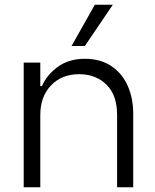

<svg xmlns="http://www.w3.org/2000/svg" viewBox="-20 -790 655 810"><path d="M80 -526H150V-427H157Q178 -475 224.5 -508.5Q271 -542 338 -542Q404 -542 450 -511Q496 -480 519 -427.5Q542 -375 542 -312V0H474V-305Q474 -389 429 -433Q384 -477 314 -477Q240 -477 195 -429.5Q150 -382 150 -305V0H80ZM282 -596 380 -770H456L338 -596Z"/></svg>

Font: Lopes Sans Light
Style: Regular
Weight: 300
Designer: Gabriel Lam, Diego Maldonado
Foundry: TypeRant, Foresti Design
Version: Version 4.000